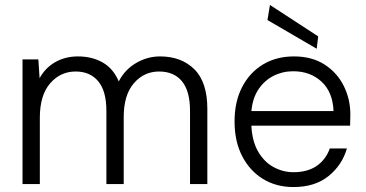

<svg xmlns="http://www.w3.org/2000/svg" viewBox="-20 -744 1479 776"><path d="M71 0V-504H135L140 -428Q163 -470 203.5 -493Q244 -516 295 -516Q352 -516 395 -491.5Q438 -467 460 -415Q484 -462 529.5 -489Q575 -516 627 -516Q713 -516 765.5 -464Q818 -412 818 -304V0H748V-296Q748 -376 715.5 -415.5Q683 -455 623 -455Q562 -455 521 -407.5Q480 -360 480 -271V0H410V-296Q410 -376 377 -415.5Q344 -455 286 -455Q224 -455 182.5 -407Q141 -359 141 -268V0Z M1166 12Q1096 12 1042.5 -21Q989 -54 958.5 -113.5Q928 -173 928 -253Q928 -333 958.5 -392Q989 -451 1043 -483.5Q1097 -516 1168 -516Q1241 -516 1292 -483Q1343 -450 1369.5 -396.5Q1396 -343 1396 -281Q1396 -271 1395.5 -260.5Q1395 -250 1395 -236H996Q999 -173 1023.5 -131Q1048 -89 1086 -68.5Q1124 -48 1166 -48Q1223 -48 1260 -73.5Q1297 -99 1313 -144H1382Q1363 -77 1308 -32.5Q1253 12 1166 12ZM1165 -456Q1122 -456 1085.5 -437.5Q1049 -419 1025 -383.5Q1001 -348 996 -295H1328Q1325 -372 1279.5 -414Q1234 -456 1165 -456ZM1260 -547 1061 -663 1071 -724 1266 -597Z"/></svg>

Font: DM Sans Light
Style: Regular
Weight: 300
Designer: Colophon Foundry, Jonny Pinhorn
Foundry: Colophon Foundry
Version: Version 4.004; ttfautohint (v1.8.4.7-5d5b)